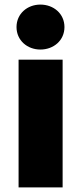

<svg xmlns="http://www.w3.org/2000/svg" viewBox="-20 -804 352 837"><path d="M261 -686C261 -628 214 -588 156 -588C99 -588 52 -628 52 -686C52 -744 99 -784 156 -784C214 -784 261 -744 261 -686ZM253 13H61V-544H253Z"/></svg>

Font: Repo Black
Style: Regular
Weight: 900
Designer: Stefan Peev
Foundry: Context Ltd
Version: Version 1.502